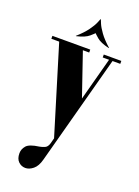

<svg xmlns="http://www.w3.org/2000/svg" viewBox="-159 -728 715 987"><g transform="rotate(20 198.5 -234.5)"><path d="M267 -232 207 0H199L48 -495H177ZM184 119Q174 157 153 174Q132 191 111 191Q89 191 73 175.5Q57 160 57 130Q57 107 73 88.5Q89 70 142 63Q154 61 169 55Q184 49 190 28L330 -495H349ZM58 -479H10V-495H48ZM217 -479H177V-495H217ZM331 -479H291V-495H331ZM387 -479H343L348 -495H387ZM125 -535 123 -536Q159 -568 178 -594.5Q197 -621 204.5 -639Q212 -657 213 -660H215V-585Q213 -582 192.5 -564Q172 -546 125 -535ZM303 -535Q256 -546 235.5 -564Q215 -582 213 -585V-660H215Q216 -657 223.5 -639Q231 -621 250 -594.5Q269 -568 305 -536Z"/></g></svg>

Font: Emberly Black
Style: Regular
Weight: 900
Designer: Rajesh Rajput
Foundry: Rajesh Rajput
Version: Version 1.000